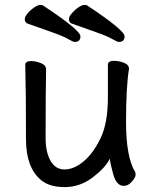

<svg xmlns="http://www.w3.org/2000/svg" viewBox="-20 -739 630 783"><path d="M285 -568Q278 -568 257.5 -580Q237 -592 189.5 -608.5Q142 -625 92 -643Q81 -648 81 -661Q81 -671 93 -685Q105 -699 120 -709Q135 -719 144 -719Q151 -719 155 -717Q308 -616 308 -591Q308 -568 285 -568ZM465 -568Q458 -568 437.5 -580Q417 -592 369.5 -608.5Q322 -625 272 -643Q261 -648 261 -661Q261 -671 273 -685Q285 -699 300 -709Q315 -719 324 -719Q331 -719 335 -717Q488 -616 488 -591Q488 -568 465 -568ZM148 -4Q86 -55 86 -171Q86 -368 83 -474Q83 -490 107 -490Q126 -490 147 -481.5Q168 -473 168 -456Q166 -368 166 -175Q166 -119 186 -83.5Q206 -48 243 -48Q281 -48 320 -80Q359 -112 389.5 -174Q420 -236 420 -342V-475Q420 -491 445 -491Q465 -491 485.5 -483Q506 -475 506 -458Q494 -385 494 -241Q494 -99 531 -38Q533 -34 533 -26Q533 -16 518 1.5Q503 19 485 19Q455 19 442 -27.5Q429 -74 428 -92Q410 -55 358 -15.5Q306 24 244 24Q182 24 148 -4Z"/></svg>

Font: ToneOZ-Pinyin-WenKai-Medium
Style: Medium
Weight: 700
Designer: Fontworks Inc.
Foundry: ToneOZ
Version: Version 0.240331